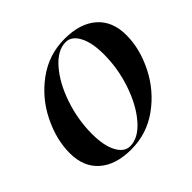

<svg xmlns="http://www.w3.org/2000/svg" viewBox="-175 -917 1126 1126"><g transform="rotate(-45 388.5 -354.0)"><path d="M495 -722Q623 -722 695 -659Q767 -596 767 -481Q767 -368 709 -252.5Q651 -137 547 -61.5Q443 14 313 14Q185 14 113.5 -49Q42 -112 42 -226Q42 -339 99.5 -455Q157 -571 261 -646.5Q365 -722 495 -722ZM214 -213Q214 -116 244 -60Q274 -4 322 -4Q390 -4 453 -76Q516 -148 555 -262Q594 -376 594 -495Q594 -592 564 -648Q534 -704 486 -704Q418 -704 355 -632Q292 -560 253 -446Q214 -332 214 -213Z"/></g></svg>

Font: Playfair Display SC
Style: Bold Italic
Weight: 700
Italic angle: -14°
Designer: Claus Eggers Sørensen
Foundry: Claus Eggers Sørensen
Version: Version 1.200; ttfautohint (v1.6)